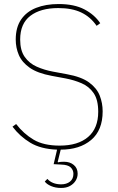

<svg xmlns="http://www.w3.org/2000/svg" viewBox="-20 -730 587 952"><path d="M269 -690Q181 -690 130.5 -651.5Q80 -613 80 -534Q80 -480 102.5 -448Q125 -416 162 -399.5Q199 -383 242 -375L312 -362Q384 -349 422 -321Q460 -293 474.5 -256Q489 -219 489 -178Q489 -84 432 -36Q375 12 281 12L266 73L268 75Q275 73 283 72.5Q291 72 298 72Q327 72 346 88Q365 104 365 131Q365 150 355 166Q345 182 327 192Q309 202 283 202Q255 202 233 192.5Q211 183 202 170L215 157Q226 170 243.5 177Q261 184 283 184Q310 184 327 170.5Q344 157 344 132Q344 113 330.5 100Q317 87 283 86L246 84L263 12Q182 9 130 -22.5Q78 -54 42 -102L60 -115Q97 -67 146.5 -37.5Q196 -8 276 -8Q367 -8 417 -51Q467 -94 467 -176Q467 -235 444.5 -268Q422 -301 385 -317Q348 -333 306 -341L236 -354Q166 -367 127.5 -394Q89 -421 73.5 -457Q58 -493 58 -534Q58 -594 84.5 -633Q111 -672 159 -691Q207 -710 271 -710Q348 -710 398.5 -683.5Q449 -657 477 -615L459 -602Q429 -646 383 -668Q337 -690 269 -690Z"/></svg>

Font: IBM Plex Sans Thin
Style: Regular
Weight: 250
Designer: Mike Abbink, Paul van der Laan, Pieter van Rosmalen
Foundry: Bold Monday
Version: Version 3.201